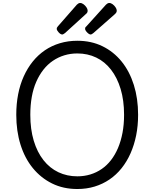

<svg xmlns="http://www.w3.org/2000/svg" viewBox="-20 -1247 1033 1286"><path d="M498 19Q404 19 329 -18Q254 -55 200 -121Q146 -187 117.5 -278Q89 -369 89 -478Q89 -551 101.5 -615.5Q114 -680 139 -735.5Q164 -791 199.5 -835Q235 -879 280.5 -910Q326 -941 381 -957.5Q436 -974 498 -974Q591 -974 666 -937.5Q741 -901 794.5 -835Q848 -769 876.5 -678Q905 -587 905 -478Q905 -405 892 -340.5Q879 -276 854.5 -220.5Q830 -165 794.5 -120.5Q759 -76 713.5 -45Q668 -14 614 2.5Q560 19 498 19ZM498 -66Q544 -66 585 -78.5Q626 -91 661 -115Q696 -139 723.5 -174.5Q751 -210 770.5 -256Q790 -302 800.5 -357.5Q811 -413 811 -478Q811 -575 788 -651Q765 -727 723.5 -780.5Q682 -834 624.5 -861.5Q567 -889 498 -889Q452 -889 411 -876.5Q370 -864 334.5 -840Q299 -816 271 -780.5Q243 -745 223 -699.5Q203 -654 193 -598.5Q183 -543 183 -478Q183 -381 206 -304.5Q229 -228 271 -174.5Q313 -121 371 -93.5Q429 -66 498 -66ZM397 -1016Q386 -1016 373 -1030Q360 -1044 360 -1054Q360 -1058 361 -1061Q362 -1064 368 -1071L495 -1216Q500 -1221 505.5 -1224Q511 -1227 517 -1227Q528 -1227 539.5 -1218.5Q551 -1210 559 -1198Q567 -1186 567 -1176Q567 -1169 564.5 -1163.5Q562 -1158 552 -1150L416 -1026Q410 -1022 405.5 -1019Q401 -1016 397 -1016ZM587 -1016Q577 -1016 563.5 -1030Q550 -1044 550 -1054Q550 -1058 551 -1061.5Q552 -1065 559 -1071L690 -1216Q695 -1221 700.5 -1224Q706 -1227 712 -1227Q723 -1227 734.5 -1218.5Q746 -1210 754 -1198Q762 -1186 762 -1176Q762 -1169 759 -1163.5Q756 -1158 747 -1150L606 -1026Q601 -1022 596 -1019Q591 -1016 587 -1016Z"/></svg>

Font: Playwrite IT Trad
Style: Regular
Weight: 400
Designer: Veronika Burian, José Scaglione
Foundry: TypeTogether
Version: Version 1.002